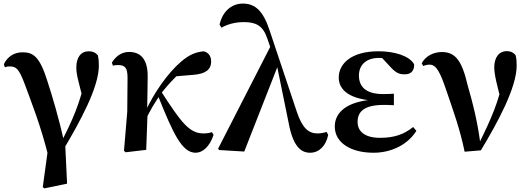

<svg xmlns="http://www.w3.org/2000/svg" viewBox="-20 -839 2962 1075"><path d="M219.4 208.9 228.4 215.7 355.6 189.3 344.3 -47.4 337.6 -49.8C308.5 -182.4 272 -302.3 245.8 -383.5C202.4 -523.4 165.4 -546.2 106.3 -546.2C59.5 -546.2 21.9 -522.2 1.5 -479.4L7.3 -462.3C16.1 -465.8 24.4 -467.1 32.1 -467.1C71.2 -467.1 85.4 -455.9 119.5 -365.4C151.8 -276.1 208.4 -138 252.8 44.3L253.7 -41ZM334.2 0.1C425.4 -153.9 533.5 -348.1 533.5 -471.2C533.5 -495.2 532.5 -509.4 527.6 -530C513.3 -545 500.7 -551.9 477 -551.9C433.2 -551.9 407.3 -518.1 407.3 -461.3C407.3 -421.3 418.3 -387 451.5 -257.3L459 -407.8C430.7 -268 386.7 -164.3 313.8 -26.4Z M683.5 13.6 798.6 0C801.6 -72.4 804 -141.2 806.5 -214.9L803.7 -218.7C804.6 -282.8 806.8 -348.7 806.8 -409.8C807.8 -510.1 765.3 -548.2 702.3 -548.2C657.5 -548.2 625.3 -520.1 606.4 -488L612.2 -471.5C621.5 -474.2 631.1 -474.7 640.9 -474.7C680.1 -474.7 694.3 -459.4 694.1 -402.7L692.5 -213.7L674.2 5.6ZM791.1 -159.8C823.1 -226 842.4 -257 874.1 -304.3L878.7 -311.3C933.1 -382.3 985.2 -431.9 1037.3 -471.6L952.8 -410.8L1065.2 -420.2C1127.7 -425.8 1162.1 -446.9 1162.1 -494.6C1162.1 -530.4 1143.3 -545.7 1120.2 -551.9C1077.1 -547 1041.8 -535.1 993.2 -493.2C918.1 -428.9 838.9 -315.9 788.9 -203.3L780 -180.8H774.9ZM1075.5 16.2C1113.8 16.2 1154.4 -17.4 1175.8 -84.4L1166.4 -99.3C1156.6 -95.4 1140.5 -91.9 1119.3 -91.9C1039.4 -91.9 994 -154.7 881.7 -327.6L862.7 -307.8C949.8 -89.9 998.7 16.2 1075.5 16.2Z M1206.6 1 1347.6 9.5 1538.9 -478.8 1501.3 -592.9 1201.2 -6.7ZM1716.3 16.2C1766.2 16.2 1805.1 -21.9 1817.6 -83.9L1808.4 -100.7C1794.1 -94.9 1772.6 -91.9 1757.7 -91.9C1709.4 -91.9 1673.1 -119 1641.4 -214.5L1490.2 -666.6C1454.8 -775.3 1410.9 -819 1339.9 -819C1271.8 -819 1223.7 -769 1209.4 -701L1219.9 -684C1248.8 -700.3 1290.4 -715.2 1344.6 -715.2C1411.3 -715.2 1451.6 -697.3 1476.1 -624.8L1527.6 -476.9L1529.9 -475.3L1596.1 -150.9C1620.7 -18.2 1665.3 16.2 1716.3 16.2Z M2070.9 16.2C2179 16.2 2267.7 -35.3 2311.3 -106.5L2293.2 -127.9C2242.6 -87 2187.9 -67.3 2108.1 -67.3C2020.9 -67.3 1982.1 -104.3 1982.1 -156.2C1982.1 -211.8 2016.1 -251.6 2129.3 -251.6C2141.5 -251.6 2154.1 -251.6 2185.4 -249.8V-314.4C2160 -312.4 2143.5 -312.4 2124.1 -312.4C2026.9 -312.4 1989.6 -355.3 1989.6 -416.3C1989.6 -477.1 2032.4 -514.7 2101.4 -514.7C2125.4 -514.7 2148.5 -513.2 2184.7 -509.1L2162.5 -534.8L2101.2 -533.9L2164.2 -466.1C2199.4 -426.7 2219.4 -422.9 2248.1 -422.9C2281.3 -422.9 2300.5 -444 2298.7 -479.2C2271.7 -527.4 2186.9 -551.9 2099 -551.9C1948.1 -551.9 1876.6 -483.1 1876.6 -404.7C1876.6 -333.8 1939.5 -279.8 2092.4 -274.3V-283.1C1915.7 -274.9 1854.4 -205.9 1854.4 -130.8C1854.4 -37.8 1947.1 16.2 2070.9 16.2Z M2581.4 10.4 2672.4 2.8C2765.8 -152.1 2872.8 -348.3 2872.8 -471.2C2872.8 -495.9 2871.8 -510.9 2866.6 -530.7C2852.6 -545.7 2839.7 -552.7 2818 -552.7C2772.2 -552.7 2747.3 -515.4 2747.3 -462C2747.3 -421.2 2764 -354.8 2791.2 -256.3L2801.6 -415.3C2774 -271.3 2728.4 -169.7 2660.6 -33.3L2653.1 -18.2H2671.2C2657.8 -143.1 2626.7 -263.1 2598.2 -362.4C2565.6 -502.7 2527.7 -547.7 2453.9 -547.7C2408.2 -547.7 2362.8 -525.9 2341.2 -484.7L2349.9 -469.1C2359.9 -474.1 2371.5 -477.1 2385.3 -477.1C2422.6 -477.1 2444.7 -435.8 2481.4 -325.6C2515.3 -225.6 2555.5 -117 2581.4 10.4Z"/></svg>

Font: Source Han Serif CN VF
Style: Regular
Weight: 250
Designer: Ryoko NISHIZUKA 西塚涼子 (kana & ideographs); Frank Grießhammer (Latin, Greek & Cyrillic); Wenlong ZHANG 张文龙 (bopomofo); San
Foundry: Adobe
Version: Version 2.002;hotconv 1.1.0;makeotfexe 2.6.0